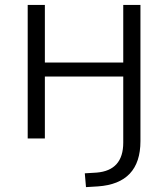

<svg xmlns="http://www.w3.org/2000/svg" viewBox="-20 -559 679 775"><path d="M327.1 196.3 322.3 140.6 370.1 137.7Q477.5 128.9 477.5 16.6V-250H161.1V0H91.8V-539.1H161.1V-306.6H477.5V-539.1H546.9V10.7Q546.9 181.6 375 193.4Z"/></svg>

Font: Min Sans Light
Style: Regular
Weight: 300
Designer: Jinseong-Kim, NotoSansCJK, Nunito
Foundry: Jinseong-Kim
Version: Version 1.400;Glyphs 3.1.2 (3151)